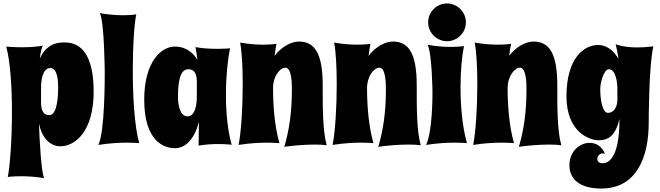

<svg xmlns="http://www.w3.org/2000/svg" viewBox="-20 -829 3811 1109"><path d="M16 -560C40 -472 49 -324 49 -180C49 -23 38 128 25 193C25 193 54 189 101 189C137 189 183 191 235 200C218 165 208 -25 205 -115C221 -38 265 16 329 16C411 16 521 -66 521 -300C521 -580 394 -584 348 -584C280 -584 237 -550 210 -491C214 -524 219 -550 227 -565C186 -558 142 -556 106 -556C54 -556 16 -560 16 -560ZM217 -320C217 -361 224 -436 271 -436C313 -436 316 -358 316 -323C316 -287 313 -164 266 -164C222 -164 217 -206 217 -241C217 -246 217 -252 217 -320Z M784 -2C757 -99 747 -269 747 -425C747 -561 755 -688 767 -746C767 -746 738 -741 691 -741C655 -741 609 -744 557 -753C583 -702 585 -412 585 -412C585 -383 586 -66 548 8C612 -2 669 -5 711 -5C756 -5 784 -2 784 -2Z M1318 7C1294 -80 1285 -183 1285 -281C1285 -386 1295 -485 1309 -550C1309 -550 1277 -547 1234 -547C1197 -547 1151 -549 1109 -557C1114 -531 1118 -505 1120 -483C1100 -519 1058 -560 990 -560C911 -560 813 -472 813 -253C813 -11 929 27 990 27C1054 27 1104 -29 1129 -125L1127 12C1168 5 1208 3 1240 3C1286 3 1318 7 1318 7ZM1117 -273C1117 -232 1110 -157 1063 -157C1021 -157 1008 -218 1008 -270C1008 -361 1021 -429 1068 -429C1112 -429 1117 -387 1117 -352C1117 -346 1117 -341 1117 -273Z M1867 10C1843 -77 1844 -214 1844 -336C1844 -514 1801 -589 1707 -589C1664 -589 1609 -562 1566 -507C1569 -533 1573 -556 1577 -576C1577 -576 1548 -571 1501 -571C1465 -571 1419 -574 1367 -583C1377 -532 1382 -440 1382 -342C1382 -210 1373 -65 1358 8C1422 -2 1479 -5 1521 -5C1566 -5 1594 -2 1594 -2C1567 -96 1557 -214 1557 -322C1557 -382 1593 -438 1629 -438C1666 -438 1666 -340 1666 -311C1666 -180 1650 -75 1622 19C1663 13 1734 6 1796 6C1822 6 1847 7 1867 10Z M2410 10C2386 -77 2387 -214 2387 -336C2387 -514 2344 -589 2250 -589C2207 -589 2152 -562 2109 -507C2112 -533 2116 -556 2120 -576C2120 -576 2091 -571 2044 -571C2008 -571 1962 -574 1910 -583C1920 -532 1925 -440 1925 -342C1925 -210 1916 -65 1901 8C1965 -2 2022 -5 2064 -5C2109 -5 2137 -2 2137 -2C2110 -96 2100 -214 2100 -322C2100 -382 2136 -438 2172 -438C2209 -438 2209 -340 2209 -311C2209 -180 2193 -75 2165 19C2206 13 2277 6 2339 6C2365 6 2390 7 2410 10Z M2677 -2C2650 -99 2640 -217 2640 -324C2640 -418 2648 -505 2660 -563C2660 -563 2631 -558 2584 -558C2548 -558 2502 -561 2450 -570C2476 -519 2478 -294 2478 -294C2478 -275 2478 -66 2441 8C2505 -2 2562 -5 2604 -5C2649 -5 2677 -2 2677 -2ZM2453 -700C2453 -640 2502 -591 2562 -591C2622 -591 2671 -640 2671 -700C2671 -760 2622 -809 2562 -809C2502 -809 2453 -760 2453 -700Z M3222 10C3198 -77 3199 -214 3199 -336C3199 -514 3156 -589 3062 -589C3019 -589 2964 -562 2921 -507C2924 -533 2928 -556 2932 -576C2932 -576 2903 -571 2856 -571C2820 -571 2774 -574 2722 -583C2732 -532 2737 -440 2737 -342C2737 -210 2728 -65 2713 8C2777 -2 2834 -5 2876 -5C2921 -5 2949 -2 2949 -2C2922 -96 2912 -214 2912 -322C2912 -382 2948 -438 2984 -438C3021 -438 3021 -340 3021 -311C3021 -180 3005 -75 2977 19C3018 13 3089 6 3151 6C3177 6 3202 7 3222 10Z M3754 -561C3719 -557 3688 -555 3662 -555C3575 -555 3536 -574 3536 -574C3543 -545 3549 -516 3553 -488C3530 -527 3493 -569 3434 -569C3352 -569 3252 -492 3252 -273C3252 -61 3390 -19 3436 -19C3477 -19 3532 -27 3558 -143C3559 106 3481 114 3459 114C3447 114 3430 108 3430 88C3430 71 3446 57 3461 57C3466 57 3471 58 3475 61C3458 16 3423 -4 3386 -4C3329 -4 3269 45 3269 125C3269 205 3327 260 3453 260C3657 260 3727 79 3727 -120C3727 -120 3727 -453 3754 -561ZM3546 -253C3546 -212 3526 -177 3492 -177C3460 -177 3447 -251 3447 -314C3447 -350 3467 -429 3497 -429C3537 -429 3546 -352 3546 -316Z"/></svg>

Font: Spicy Rice
Style: Regular
Weight: 400
Designer: Astigmatic (AOETI)
Foundry: Astigmatic (AOETI)
Version: Version 1.000